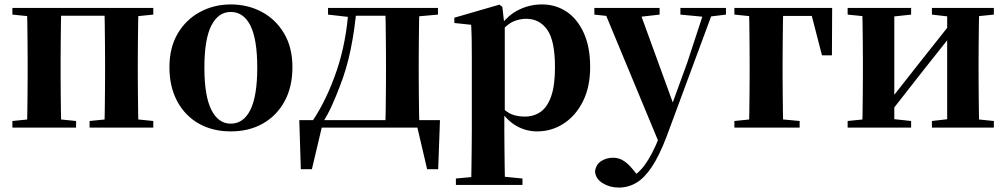

<svg xmlns="http://www.w3.org/2000/svg" viewBox="-20 -577 4550 868"><path d="M101 0Q103 -26 103.5 -68Q104 -110 104.5 -156Q105 -202 105 -236V-305Q105 -339 104.5 -385Q104 -431 103.5 -473.5Q103 -516 101 -541H257Q256 -516 255.5 -473.5Q255 -431 254.5 -385Q254 -339 254 -305V-236Q254 -202 254.5 -156Q255 -110 255.5 -68Q256 -26 257 0ZM452 0Q453 -26 453.5 -68Q454 -110 454.5 -156Q455 -202 455 -236V-305Q455 -339 454.5 -385Q454 -431 453.5 -473.5Q453 -516 452 -541H606Q605 -516 604.5 -473.5Q604 -431 603.5 -385Q603 -339 603 -305V-236Q603 -202 603.5 -156Q604 -110 604.5 -68Q605 -26 606 0ZM36 0V-30L145 -41H215L324 -30V0ZM385 0V-30L495 -41H565L673 -30V0ZM36 -511V-541H179V-500H145ZM530 -500V-541H673V-511L565 -500ZM179 -506V-541H530V-506Z M1023 17Q941 17 878.5 -18.5Q816 -54 781 -119.5Q746 -185 746 -273Q746 -362 783.5 -425.5Q821 -489 884.5 -523Q948 -557 1023 -557Q1100 -557 1163 -523.5Q1226 -490 1264 -426.5Q1302 -363 1302 -273Q1302 -184 1266.5 -119Q1231 -54 1168.5 -18.5Q1106 17 1023 17ZM1023 -18Q1081 -18 1112 -80.5Q1143 -143 1143 -271Q1143 -400 1112 -461.5Q1081 -523 1023 -523Q967 -523 935.5 -461.5Q904 -400 904 -271Q904 -143 935.5 -80.5Q967 -18 1023 -18Z M1885 0H1419L1438 -15L1390 188H1340L1333 -34H1969L1961 188H1911L1863 -17ZM1721 0Q1723 -26 1723.5 -68Q1724 -110 1724.5 -156Q1725 -202 1725 -236V-305Q1725 -339 1724.5 -385Q1724 -431 1723.5 -473.5Q1723 -516 1721 -541H1876Q1875 -516 1874.5 -473.5Q1874 -431 1873.5 -385Q1873 -339 1873 -305V-236Q1873 -202 1873.5 -156Q1874 -110 1874.5 -68Q1875 -26 1876 0ZM1463 -511V-541H1565V-500H1559ZM1804 -500V-541H1960V-511L1837 -500ZM1394 -32Q1457 -126 1501.5 -256Q1546 -386 1556 -541H1592Q1584 -445 1565.5 -354.5Q1547 -264 1516 -186Q1499 -141 1480 -99Q1461 -57 1438 -22V-9ZM1565 -506V-541H1805V-506Z M2041 259V230L2149 220H2240L2342 230V259ZM2110 259Q2111 215 2111.5 171.5Q2112 128 2112.5 86.5Q2113 45 2113 10V-314Q2113 -364 2112.5 -396.5Q2112 -429 2110 -465L2034 -473V-497L2238 -556L2251 -546L2260 -467L2262 -462V-75L2260 -61V10Q2260 44 2260.5 85.5Q2261 127 2261.5 171Q2262 215 2263 259ZM2408 17Q2359 17 2316 -7Q2273 -31 2237 -84H2225L2245 -96Q2270 -69 2295 -59.5Q2320 -50 2353 -50Q2393 -50 2423.5 -71Q2454 -92 2471.5 -141Q2489 -190 2489 -273Q2489 -393 2454 -442.5Q2419 -492 2359 -492Q2329 -492 2301 -480Q2273 -468 2237 -427L2222 -441H2229Q2267 -502 2319 -529.5Q2371 -557 2430 -557Q2492 -557 2541 -524.5Q2590 -492 2619 -428.5Q2648 -365 2648 -274Q2648 -184 2615.5 -119Q2583 -54 2528.5 -18.5Q2474 17 2408 17Z M2777 271Q2737 271 2704.5 251Q2672 231 2670 197Q2675 165 2699 150.5Q2723 136 2751 136Q2779 136 2801 151Q2823 166 2841 189L2872 227L2836 251L2817 234Q2864 212 2896.5 166.5Q2929 121 2960 44L2991 -28L3000 -55L3087 -294L3168 -541H3209L2993 42Q2960 128 2926.5 178Q2893 228 2856.5 249.5Q2820 271 2777 271ZM2963 78 2706 -541H2866L3024 -107L3030 -97ZM2667 -511V-541H2962V-511L2866 -500H2768ZM3056 -511V-541H3262V-511L3180 -501H3161Z M3365 0Q3367 -26 3367.5 -68Q3368 -110 3368.5 -156Q3369 -202 3369 -236V-296Q3369 -335 3368.5 -382.5Q3368 -430 3367.5 -473Q3367 -516 3365 -541H3521Q3520 -516 3519.5 -473Q3519 -430 3518.5 -382.5Q3518 -335 3518 -296V-236Q3518 -202 3518.5 -156Q3519 -110 3519.5 -68Q3520 -26 3521 0ZM3443 -505V-541H3742L3741 -327H3696L3643 -532L3679 -505ZM3300 0V-30L3408 -41H3478L3595 -30V0ZM3300 -511V-541H3443V-500H3409Z M3812 0V-30L3920 -41H3998L4099 -30V0ZM4193 0V-30L4288 -41H4365L4473 -30V0ZM3877 0Q3879 -26 3879.5 -68Q3880 -110 3880.5 -156Q3881 -202 3881 -236V-305Q3881 -339 3880.5 -385Q3880 -431 3879.5 -473.5Q3879 -516 3877 -541H4023V0ZM3993 -53 3941 -81H3970L4124 -277L4292 -489L4343 -463H4316L4155 -260ZM4262 0V-541H4407Q4406 -516 4405.5 -473.5Q4405 -431 4404.5 -385Q4404 -339 4404 -305V-236Q4404 -202 4404.5 -156Q4405 -110 4405.5 -68Q4406 -26 4407 0ZM3812 -511V-541H4099V-511L3998 -500H3921ZM4193 -511V-541H4473V-511L4365 -500H4288Z"/></svg>

Font: Noto Serif JP ExtraBold
Style: Regular
Weight: 800
Designer: Ryoko NISHIZUKA 西塚涼子 (kana & ideographs); Frank Grießhammer (Latin, Greek & Cyrillic); Wenlong ZHANG 张文龙 (bopomofo); San
Foundry: Adobe
Version: Version 2.003-H1;hotconv 1.1.1;makeotfexe 2.6.0